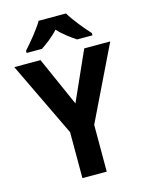

<svg xmlns="http://www.w3.org/2000/svg" viewBox="-136 -1016 839 1098"><g transform="rotate(-15 284.0 -467.0)"><path d="M365 -934H203C179 -892 124 -825 89 -787V-774H180C210 -794 251 -824 283 -860C315 -824 357 -795 388 -774H479V-787C442 -828 391 -889 365 -934ZM284 -423 155 -714H0L212 -272V0H356V-277L568 -714H414Z"/></g></svg>

Font: Noto Sans Gurmukhi SemiCondensed
Style: Bold
Weight: 700
Width: 4
Designer: Jelle Bosma - Monotype Design Team
Foundry: Monotype Imaging Inc.
Version: Version 2.004